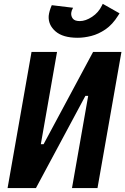

<svg xmlns="http://www.w3.org/2000/svg" viewBox="-20 -958 639 978"><path d="M18.6 0 140.6 -693.4H270.5L188 -223.6H202.1L454.1 -693.4H598.6L476.6 0H346.7L429.2 -469.7H415L163.1 0ZM375.5 -765.6Q300.3 -765.6 262.7 -798.3Q225.1 -831.1 228 -877Q230.5 -901.4 243.7 -931.6L352.1 -918.5Q347.2 -909.2 345.5 -904.1Q343.8 -898.9 342.8 -892.1Q341.3 -875.5 351.1 -863Q360.8 -850.6 386.7 -850.6Q416 -850.6 449 -872.3Q481.9 -894 498.5 -928.7L503.4 -938.5L588.9 -890.1L581.5 -878.4Q553.2 -833 517.6 -808.6Q481.9 -784.2 445.1 -774.9Q408.2 -765.6 375.5 -765.6Z"/></svg>

Font: CaskaydiaCove NFP
Style: Bold Italic
Weight: 700
Italic angle: -10°
Designer: Aaron Bell
Foundry: Saja Typeworks
Version: Version 2111.001; VTT 6.35;Nerd Fonts 3.1.1